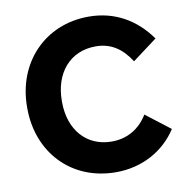

<svg xmlns="http://www.w3.org/2000/svg" viewBox="-81 -790 857 881"><g transform="rotate(-10 347.5 -349.5)"><path d="M390 13H391C513 13 617 -46 676 -138L563 -225C525 -163 467 -129 395 -129C277 -129 201 -218 201 -347V-352C201 -482 277 -572 397 -572C467 -572 518 -538 559 -474L674 -560C607 -655 510 -712 389 -712H388C185 -712 39 -559 39 -352V-347C39 -139 183 13 390 13Z"/></g></svg>

Font: Fixel Display Bold
Style: Bold
Weight: 700
Designer: AlfaBravo + MacPaw
Foundry: Kyrylo Tkachov, Marchela Mozhyna, Serhii Makarenko, Maria Weinstein, Zakhar Kryvoshyya
Version: Version 1.211